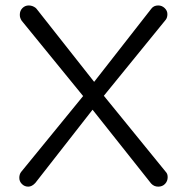

<svg xmlns="http://www.w3.org/2000/svg" viewBox="-20 -698 695 714"><path d="M85 -3.9Q98.6 -3.9 111.3 -17.6L324.2 -290L542 -15.6Q552.7 -3.9 568.4 -3.9Q584 -3.9 593.8 -14.2Q603.5 -24.4 603.5 -39.1Q603.5 -51.8 596.7 -58.6L366.2 -341.8L596.7 -625Q602.5 -632.8 602.5 -645.5Q602.5 -658.2 592.3 -668Q582 -677.7 568.4 -677.7Q551.8 -677.7 543 -666L330.1 -393.6Q117.2 -664.1 115.7 -665.5Q114.3 -667 112.3 -668.9Q100.6 -677.7 86.9 -677.7Q73.2 -677.7 63.5 -668Q53.7 -658.2 53.7 -643.6Q53.7 -637.7 54.7 -633.8Q56.6 -627 60.5 -621.1L289.1 -340.8L58.6 -58.6Q51.8 -49.8 51.8 -36.6Q51.8 -23.4 61.5 -13.7Q71.3 -3.9 85 -3.9Z"/></svg>

Font: FakePearl
Style: ExtraLight
Weight: 300
Version: Version 1.2